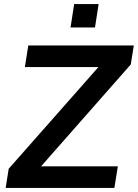

<svg xmlns="http://www.w3.org/2000/svg" viewBox="-20 -930 682 950"><path d="M8 0 23 -95 503 -639 505 -598H103L120 -705H642L627 -611L148 -67L145 -107H563L546 0ZM329 -794 347 -910H468L450 -794Z"/></svg>

Font: Nunito Sans 12pt
Style: Bold Italic
Weight: 700
Italic angle: -9°
Designer: Vernon Adams
Foundry: Vernon Adams
Version: Version 3.101;gftools[0.9.27]